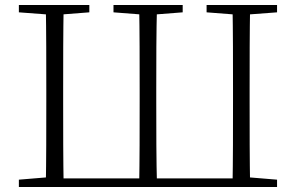

<svg xmlns="http://www.w3.org/2000/svg" viewBox="-20 -743 1176 763"><path d="M162 0H233C231 -110 231 -221 231 -340V-387C231 -503 231 -613 233 -723H162C164 -614 164 -502 164 -387V-340C164 -221 164 -110 162 0ZM533 0H604C601 -110 601 -221 601 -340V-387C601 -502 601 -614 604 -723H533C535 -613 535 -502 535 -387V-340C535 -221 535 -110 533 0ZM904 0H974C972 -110 972 -221 972 -340V-387C972 -502 972 -614 974 -723H904C906 -613 906 -503 906 -387V-340C906 -221 906 -110 904 0ZM55 -694 188 -684H206L335 -694V-723H55ZM431 -694 560 -684H578L706 -694V-723H431ZM801 -694 930 -684H948L1081 -694V-723H801ZM55 0H198V-40H188L55 -29ZM940 0H1081V-29L948 -40H940ZM198 0H940V-34H198Z"/></svg>

Font: Source Han Serif CN VF
Style: Regular
Weight: 250
Designer: Ryoko NISHIZUKA 西塚涼子 (kana & ideographs); Frank Grießhammer (Latin, Greek & Cyrillic); Wenlong ZHANG 张文龙 (bopomofo); San
Foundry: Adobe
Version: Version 2.002;hotconv 1.1.0;makeotfexe 2.6.0